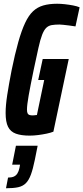

<svg xmlns="http://www.w3.org/2000/svg" viewBox="-20 -716 445 1025"><path d="M138 8Q93 8 64.5 -2.5Q36 -13 23 -39Q10 -65 10 -113Q10 -153 18.5 -208.5Q27 -264 42 -341Q60 -429 77.5 -491Q95 -553 114 -593.5Q133 -634 156.5 -656Q180 -678 211.5 -687Q243 -696 285 -696Q304 -696 326.5 -693.5Q349 -691 370 -687Q391 -683 405 -677L383 -575Q366 -578 348.5 -580Q331 -582 318 -583.5Q305 -585 298 -585Q273 -585 256 -582Q239 -579 227 -567.5Q215 -556 205 -530.5Q195 -505 185 -459.5Q175 -414 160 -344Q142 -257 133 -206Q124 -155 124 -131Q124 -117 127.5 -110.5Q131 -104 137.5 -102Q144 -100 155 -100Q159 -100 163 -100.5Q167 -101 171 -101.5Q175 -102 177 -102L216 -289H184L208 -401H347L265 -13Q250 -7 228.5 -2.5Q207 2 183.5 5Q160 8 138 8ZM12 289 23 232Q41 232 53 227Q65 222 72.5 210.5Q80 199 84 180L87 163H45L65 62H181L166 137Q156 186 145 216Q134 246 118 262Q102 278 77 283.5Q52 289 12 289Z"/></svg>

Font: Saira UltraCondensed ExtraBold
Style: Italic
Weight: 800
Width: 1
Italic angle: -12°
Designer: Hector Gatti with collaboration of the Omnibus-Type team
Foundry: Omnibus-Type
Version: Version 1.101